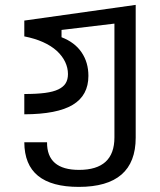

<svg xmlns="http://www.w3.org/2000/svg" viewBox="-20 -544 642 771"><path d="M524.9 8.8V-524.4L77.6 -461.4V-397.9Q162.1 -381.3 208.5 -339.4Q230.5 -318.8 241.7 -295.2Q252.9 -271.5 252.9 -246.6Q252.9 -224.6 243.7 -209.7Q234.4 -194.8 214.4 -185.1Q194.3 -175.3 160.9 -170.9Q127.4 -166.5 77.6 -166.5V-85Q210 -85.4 272.5 -123.3Q335 -161.1 335 -239.3Q335 -293.5 307.6 -333.7Q280.3 -374 227.1 -394.5V-423.8L439.5 -449.2V7.8Q439.5 138.2 297.4 138.2Q168 138.2 168.9 27.3H77.6Q78.1 117.7 132.8 162.1Q187.5 206.5 296.4 206.5Q524.9 206.5 524.9 8.8Z"/></svg>

Font: Hack Dev
Style: Regular
Weight: 400
Designer: Christopher Simpkins
Foundry: Christopher Simpkins
Version: Version 2.0315